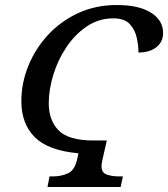

<svg xmlns="http://www.w3.org/2000/svg" viewBox="-20 -744 669 764"><path d="M169 0 177 -42H190Q224 -42 251 -54.5Q278 -67 288 -114L292 -134Q171 -145 118 -198.5Q65 -252 65 -341Q65 -414 93 -482.5Q121 -551 171.5 -605.5Q222 -660 291.5 -692Q361 -724 444 -724Q533 -724 581 -693.5Q629 -663 629 -613Q629 -577 602 -556Q575 -535 531 -535Q531 -563 524 -594.5Q517 -626 496 -648.5Q475 -671 431 -671Q373 -671 325.5 -639Q278 -607 244 -556Q210 -505 192 -446Q174 -387 174 -333Q174 -265 213.5 -225Q253 -185 352 -185H405L388 -110Q384 -94 384 -82Q384 -57 404.5 -49.5Q425 -42 456 -42H469L460 0Z"/></svg>

Font: NotoSerif-Italic
Style: Regular
Weight: 400
Italic angle: -12°
Designer: Monotype Design Team
Foundry: Monotype Imaging Inc.
Version: Version 2.007; ttfautohint (v1.8) -l 8 -r 50 -G 200 -x 14 -D